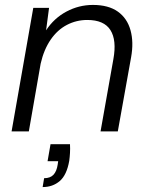

<svg xmlns="http://www.w3.org/2000/svg" viewBox="-20 -533 603 779"><path d="M27 0 115 -501H179L167 -410Q199 -459 249.5 -486Q300 -513 357 -513Q420 -513 458 -486Q496 -459 509.5 -410.5Q523 -362 512 -301L458 0H388L440 -293Q454 -370 428 -411Q402 -452 334 -452Q290 -452 251.5 -432Q213 -412 185.5 -372Q158 -332 145 -275L97 0ZM153 226 159 190Q184 190 197 176Q210 162 214 135L216 121H173L185 52H264Q265 70 264 87.5Q263 105 261 119Q251 177 222.5 201.5Q194 226 153 226Z"/></svg>

Font: DM Sans 17pt Light
Style: Italic
Weight: 300
Italic angle: -10°
Version: Version 4.004;gftools[0.9.30]